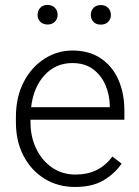

<svg xmlns="http://www.w3.org/2000/svg" viewBox="-20 -741 557 771"><path d="M281.2 9.8Q212.4 9.8 158.7 -23.4Q105 -56.6 74.5 -115.2Q43.9 -173.8 43.9 -249.5V-270.5Q43.9 -352.1 75.4 -412.1Q106.9 -472.2 158.7 -505.1Q210.4 -538.1 270.5 -538.1Q337.9 -538.1 384.5 -506.8Q431.2 -475.6 455.3 -421.1Q479.5 -366.7 479.5 -295.9V-260.3H102.5V-249.5Q102.5 -191.4 125.5 -143.8Q148.4 -96.2 189.2 -68.1Q230 -40 283.7 -40Q330.1 -40 366.5 -57.4Q402.8 -74.7 431.6 -112.3L468.3 -84Q442.4 -45.4 397.2 -17.8Q352.1 9.8 281.2 9.8ZM270.5 -487.8Q203.6 -487.8 158.9 -439.2Q114.3 -390.6 105 -310.5H420.9V-316.9Q419.9 -361.3 403.1 -400.1Q386.2 -439 353.3 -463.4Q320.3 -487.8 270.5 -487.8ZM130.9 -681.2Q130.9 -698.2 141.6 -709.7Q152.3 -721.2 170.9 -721.2Q189.5 -721.2 200.4 -709.7Q211.4 -698.2 211.4 -681.2Q211.4 -665 200.4 -653.8Q189.5 -642.6 170.9 -642.6Q152.3 -642.6 141.6 -653.8Q130.9 -665 130.9 -681.2ZM344.7 -680.7Q344.7 -697.8 355.2 -709.2Q365.7 -720.7 384.8 -720.7Q403.3 -720.7 414.3 -709.2Q425.3 -697.8 425.3 -680.7Q425.3 -664.6 414.3 -653.3Q403.3 -642.1 384.8 -642.1Q365.7 -642.1 355.2 -653.3Q344.7 -664.6 344.7 -680.7Z"/></svg>

Font: Vazirmatn RD FD ExtraLight
Style: Regular
Weight: 200
Designer: Saber Rastikerdar
Foundry: Saber Rastikerdar
Version: Version 33.003